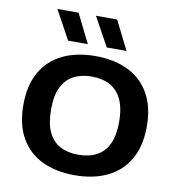

<svg xmlns="http://www.w3.org/2000/svg" viewBox="-88 -882 892 968"><g transform="rotate(10 358.0 -398.0)"><path d="M358 7.5Q262 7.5 191.2 -26.5Q120.5 -60.5 81.5 -128.5Q42.5 -196.5 42.5 -297Q42.5 -398 81.5 -466Q120.5 -534 191.5 -568.2Q262.5 -602.5 358 -602.5Q454.5 -602.5 525.5 -568.2Q596.5 -534 635.5 -465.8Q674.5 -397.5 674.5 -297Q674.5 -197 635.2 -129Q596 -61 525 -26.8Q454 7.5 358 7.5ZM358 -97.5Q413 -97.5 452.2 -118.2Q491.5 -139 512.2 -182.5Q533 -226 533 -295Q533 -366 511.8 -410.8Q490.5 -455.5 451.2 -476.5Q412 -497.5 358 -497.5Q304.5 -497.5 265.5 -477Q226.5 -456.5 205.2 -413Q184 -369.5 184 -300Q184 -228 204.8 -183.5Q225.5 -139 264.8 -118.2Q304 -97.5 358 -97.5ZM406.5 -655 325 -803H433.5L507.5 -655ZM208.5 -655 127.5 -803H236L309.5 -655Z"/></g></svg>

Font: Encode Sans SC SemiExpanded SemiBold
Style: Regular
Weight: 600
Width: 6
Designer: Multiple Designers
Foundry: Impallari Type
Version: Version 3.002